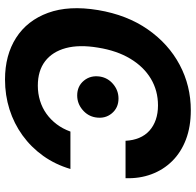

<svg xmlns="http://www.w3.org/2000/svg" viewBox="-28 -750 789 774"><g transform="rotate(-90 367.0 -363.5)"><path d="M308.6 10.7Q242.7 10.7 190.9 -9Q139.2 -28.8 104 -64.5Q68.8 -100.1 51 -148.2Q33.2 -196.3 35.2 -252.4H186Q187.5 -221.7 197.8 -197.3Q208 -172.9 226.8 -156Q245.6 -139.2 271.2 -130.4Q296.9 -121.6 328.6 -121.6Q388.2 -121.6 436.3 -150.4Q484.4 -179.2 516.8 -233.2Q549.3 -287.1 561.5 -363.3Q574.2 -439 559.6 -493.2Q544.9 -547.4 506.6 -576.7Q468.3 -606 408.2 -606Q376.5 -606 347.7 -597.2Q318.8 -588.4 294.9 -571.3Q271 -554.2 252.7 -530Q234.4 -505.9 223.1 -474.6H72.3Q90.3 -535.6 125.2 -584.5Q160.2 -633.3 207.8 -667.7Q255.4 -702.1 312.5 -720.2Q369.6 -738.3 433.1 -738.3Q531.2 -738.3 601.1 -693.6Q670.9 -648.9 701.7 -564.9Q732.4 -481 712.9 -363.3Q693.4 -246.6 635 -162.8Q576.7 -79.1 492.2 -34.2Q407.7 10.7 308.6 10.7ZM356.4 -280.8Q318.8 -280.8 296.4 -307.9Q273.9 -335 280.3 -373.5Q285.6 -404.8 311 -426Q336.4 -447.3 368.7 -447.3Q406.2 -447.3 428.5 -420.2Q450.7 -393.1 444.8 -355Q439.5 -323.2 414.1 -302Q388.7 -280.8 356.4 -280.8Z"/></g></svg>

Font: Inter 24pt
Style: Bold Italic
Weight: 700
Italic angle: -9.3988°
Version: Version 4.001;git-66647c0bb